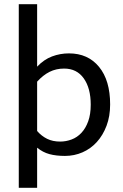

<svg xmlns="http://www.w3.org/2000/svg" viewBox="-20 -730 581 910"><path d="M502 -235Q502 -179 485 -134Q468 -89 439 -57Q410 -25 371 -8Q332 9 288 9Q246 9 214.5 0.5Q183 -8 156 -30V160H69V-710H156V-414Q188 -448 226.5 -462.5Q265 -477 307 -477Q397 -477 449.5 -413Q502 -349 502 -235ZM410 -234Q410 -312 377 -358.5Q344 -405 284 -405Q246 -405 215 -389.5Q184 -374 156 -343V-109Q177 -85 203.5 -72Q230 -59 265 -59Q293 -59 319.5 -69Q346 -79 366 -100.5Q386 -122 398 -155Q410 -188 410 -234Z"/></svg>

Font: Mukta Vaani
Style: Regular
Weight: 400
Designer: Noopur Datye, Girish Dalvi, Yashodeep Gholap, Pallavi Karambelkar
Foundry: Ek Type
Version: Version 2.538;PS 1.000;hotconv 16.6.51;makeotf.lib2.5.65220;